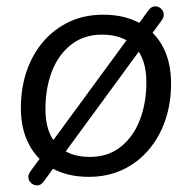

<svg xmlns="http://www.w3.org/2000/svg" viewBox="-20 -541 596 597"><path d="M255.8 8.9Q190.7 8.9 143.2 -17.2Q95.7 -43.4 70.3 -91.6Q44.9 -139.7 44.9 -205.6Q44.9 -267.4 63 -320.1Q81.1 -372.9 115.1 -412.2Q149.2 -451.6 196 -473.4Q242.9 -495.3 301 -495.3Q366.6 -495.3 413.9 -469.3Q461.1 -443.4 486.5 -395.5Q511.9 -347.6 511.9 -281.2Q511.9 -219.4 493.8 -166.7Q475.7 -114 441.7 -74.4Q407.6 -34.8 360.7 -12.9Q313.9 8.9 255.8 8.9ZM259.2 -53.1Q315.7 -53.1 355 -84.1Q394.3 -115.1 414.7 -167.7Q435.1 -220.3 435.1 -285.1Q435.1 -358.2 399 -395.7Q363 -433.3 297.1 -433.3Q241.1 -433.3 201.6 -402.5Q162 -371.7 141.6 -319.4Q121.3 -267.1 121.3 -201.8Q121.3 -128.7 157.5 -90.9Q193.8 -53.1 259.2 -53.1ZM482.4 -477.2 115.6 23.7Q107.7 34.5 97.5 35.3Q87.2 36 78.8 29.9Q70.5 23.8 68.5 13.2Q66.5 2.7 74.9 -8.6L442.2 -509.6Q450.5 -520.4 460.6 -521.1Q470.6 -521.9 478.7 -515.8Q486.9 -509.6 488.8 -499.1Q490.8 -488.5 482.4 -477.2Z"/></svg>

Font: Nunito Variable Extra Light
Style: Italic
Weight: 200
Italic angle: -9°
Designer: Vernon Adams
Foundry: Vernon Adams
Version: Version 3.602